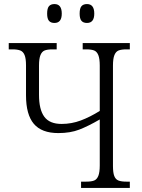

<svg xmlns="http://www.w3.org/2000/svg" viewBox="-20 -925 697 945"><path d="M212 -858Q212 -884 221 -894.5Q230 -905 248 -905Q284 -905 284 -858Q284 -812 248 -812Q230 -812 221 -822.5Q212 -833 212 -858ZM372 -858Q372 -884 381 -894.5Q390 -905 408 -905Q444 -905 444 -858Q444 -812 408 -812Q390 -812 381 -822.5Q372 -833 372 -858ZM379 -31H404Q430 -31 443.5 -36.5Q457 -42 464 -59.5Q471 -77 471 -111V-337Q414 -304 370 -287Q326 -270 267 -270Q185 -270 146.5 -315.5Q108 -361 108 -456V-604Q108 -637 101 -654Q94 -671 80 -676.5Q66 -682 41 -682H23V-713H259V-682H239Q213 -682 199.5 -676.5Q186 -671 179 -653.5Q172 -636 172 -602V-458Q172 -386 198 -350.5Q224 -315 283 -315Q332 -315 377.5 -332Q423 -349 471 -379V-602Q471 -636 464 -653.5Q457 -671 443.5 -676.5Q430 -682 404 -682H387V-713H619V-682H603Q577 -682 563.5 -676.5Q550 -671 543 -653.5Q536 -636 536 -602V-108Q536 -75 542.5 -58.5Q549 -42 563 -36.5Q577 -31 602 -31H619V0H379Z"/></svg>

Font: Noto Serif NarrowLight
Style: Regular
Weight: 300
Width: 4
Designer: Monotype Design Team
Foundry: Monotype Imaging Inc.
Version: Version 1.001